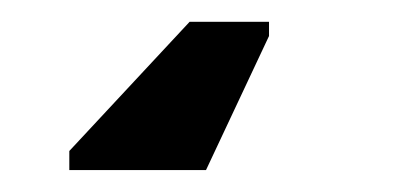

<svg xmlns="http://www.w3.org/2000/svg" viewBox="-20 40 373 177"><path d="M154.8 60.1H228V73.2L169.9 196.8H43.9V179.2Z"/></svg>

Font: Libra Sans Modern
Style: Bold
Weight: 700
Foundry: Stefan Peev, Context Ltd
Version: Version 1.000